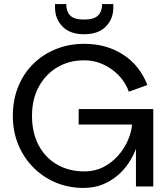

<svg xmlns="http://www.w3.org/2000/svg" viewBox="-20 -915 815 942"><path d="M612 -465Q602 -494 582.5 -521Q563 -548 534.5 -570Q506 -592 470.5 -605.5Q435 -619 392 -619Q319 -619 261.5 -585Q204 -551 170.5 -490Q137 -429 137 -347Q137 -265 169 -203.5Q201 -142 259.5 -108Q318 -74 394 -74Q446 -74 487.5 -95.5Q529 -117 559.5 -151.5Q590 -186 607.5 -226.5Q625 -267 628 -304H366V-380H732V0H647V-221L658 -224Q655 -205 643.5 -176Q632 -147 611 -115Q590 -83 558.5 -55.5Q527 -28 485 -10.5Q443 7 389 7Q317 7 254.5 -19Q192 -45 144.5 -92.5Q97 -140 70 -204.5Q43 -269 43 -347Q43 -424 69 -489Q95 -554 142.5 -601Q190 -648 254 -674Q318 -700 393 -700Q502 -700 584 -647Q666 -594 703 -498ZM392 -747Q324 -747 287 -784.5Q250 -822 250 -878V-895H305Q305 -859 324.5 -839Q344 -819 393 -819Q441 -819 461 -839Q481 -859 481 -895H536V-878Q536 -822 499 -784.5Q462 -747 392 -747Z"/></svg>

Font: Parkinsans
Style: Regular
Weight: 400
Designer: Red Stone, Indian Type Foundry
Foundry: Indian Type Foundry
Version: Version 1.000